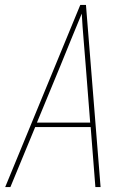

<svg xmlns="http://www.w3.org/2000/svg" viewBox="-20 -755 540 775"><path d="M1 0 304 -735H327L386 0H365L346 -242H122L22 0ZM344 -260 326 -490Q322 -542 317.5 -594.5Q313 -647 310 -700Q288 -647 266.5 -594.5Q245 -542 224 -490L129 -260Z"/></svg>

Font: Iosevka SS04 Thin
Style: Italic
Weight: 100
Italic angle: -9°
Monospace: yes
Designer: Belleve Invis
Foundry: Belleve Invis
Version: Version 19.0.0; ttfautohint (v1.8.4)